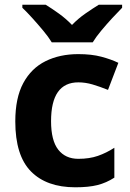

<svg xmlns="http://www.w3.org/2000/svg" viewBox="-20 -786 554 816"><path d="M300 10Q178 10 111.5 -57.5Q45 -125 45 -270Q45 -370 79 -433Q113 -496 173.5 -526Q234 -556 313 -556Q369 -556 410.5 -545Q452 -534 483 -519L439 -404Q404 -418 373.5 -427Q343 -436 313 -436Q197 -436 197 -271Q197 -189 227.5 -150Q258 -111 313 -111Q360 -111 396 -123.5Q432 -136 466 -158V-31Q432 -9 394.5 0.5Q357 10 300 10ZM200 -606Q186 -629 163.5 -656Q141 -683 117.5 -709Q94 -735 75 -753V-766H174Q200 -750 230 -728.5Q260 -707 286 -680Q312 -707 343 -728.5Q374 -750 400 -766H499V-753Q481 -735 457 -709Q433 -683 410.5 -656Q388 -629 374 -606Z"/></svg>

Font: Noto Sans Gujarati UI
Style: Bold
Weight: 700
Designer: Jelle Bosma - Monotype Design Team, Universal Thirst
Foundry: Monotype Imaging Inc.
Version: Version 2.106; ttfautohint (v1.8.4.7-5d5b)